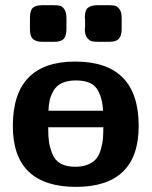

<svg xmlns="http://www.w3.org/2000/svg" viewBox="-20 -714 590 745"><path d="M29.8 -225.1Q29.8 -475.1 272 -475.1Q518.1 -475.1 518.1 -225.1Q518.1 10.7 274.9 11.2Q29.8 10.7 29.8 -225.1ZM96.2 -601.1V-645Q96.2 -673.8 107.7 -683.8Q119.1 -693.8 145 -693.8H187Q203.1 -693.8 212.2 -691.9Q221.2 -689.9 229.5 -678.5Q237.8 -667 237.8 -645V-602.1Q237.8 -576.2 227.8 -564Q217.8 -551.8 190.9 -551.8H147Q135.7 -551.8 128.9 -553Q122.1 -554.2 113.5 -558.6Q105 -563 100.6 -573.5Q96.2 -584 96.2 -601.1ZM167 -220.2Q167 -186 169.9 -164.6Q172.9 -143.1 182.9 -117.4Q192.9 -91.8 215.3 -79.3Q237.8 -66.9 272.9 -66.9Q301.8 -66.9 323 -76.4Q344.2 -85.9 354.7 -99.4Q365.2 -112.8 371.6 -135.5Q377.9 -158.2 379.4 -175.5Q380.9 -192.9 380.9 -220.2ZM168 -284.2H379.9Q377 -339.4 355 -370.6Q333 -401.9 274.9 -401.9Q241.7 -401.9 220 -391.4Q198.2 -380.9 187.5 -361.8Q176.8 -342.8 172.9 -325.4Q168.9 -308.1 168 -284.2ZM309.1 -601.1Q309.1 -602.1 309.6 -605Q310.1 -607.9 310.1 -609.9V-638.2Q310.1 -639.2 309.6 -641.6Q309.1 -644 309.1 -645Q309.1 -673.8 321 -683.8Q333 -693.8 358.9 -693.8H400.9Q417 -693.8 426 -691.9Q435.1 -689.9 443.6 -678.5Q452.1 -667 452.1 -645V-601.1Q452.1 -576.2 441.7 -564Q431.2 -551.8 403.8 -551.8H360.8Q344.7 -551.8 335.9 -554Q327.1 -556.2 318.1 -567.6Q309.1 -579.1 309.1 -601.1Z"/></svg>

Font: CMU Sans Serif
Style: Bold
Weight: 700
Version: Version 0.7.0